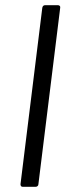

<svg xmlns="http://www.w3.org/2000/svg" viewBox="-20 -720 263 740"><path d="M59 -10 143 -690Q145 -700 154 -700H203Q208 -700 210.5 -697Q213 -694 212 -690L128 -10Q128 -6 125 -3Q122 0 117 0H68Q59 0 59 -10Z"/></svg>

Font: Barlow
Style: Italic
Weight: 400
Italic angle: -7°
Designer: Jeremy Tribby
Foundry: Tribby Type
Version: Version 1.408